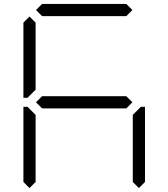

<svg xmlns="http://www.w3.org/2000/svg" viewBox="-20 -1020 856 976"><path d="M130 -64 99 -95V-477H120L130 -467L161 -436V-95ZM163 -500 194 -531H622L653 -500L622 -469H194ZM194 -938 163 -969 194 -1000H622L653 -969L622 -938ZM130 -533 120 -523H99V-905L130 -936L161 -905V-564ZM686 -467 696 -477H717V-95L686 -64L655 -95V-436Z"/></svg>

Font: DSEG7 Classic Mini
Style: Light
Weight: 300
Designer: Keshikan(Twitter:@keshinomi_88pro)
Version: Version 0.46